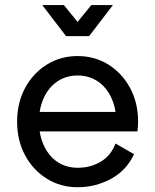

<svg xmlns="http://www.w3.org/2000/svg" viewBox="-20 -743 624 772"><path d="M85 -293V-214.8H444.3L478.5 -293ZM444.3 -166Q426.3 -117.2 385 -92.8Q343.8 -68.4 292 -68.4Q256.8 -68.4 228.3 -82Q199.7 -95.7 179.2 -120.8Q158.7 -146 147.7 -179.9Q136.7 -213.9 136.7 -253.9Q136.7 -294.4 147.7 -328.1Q158.7 -361.8 179.2 -387Q199.7 -412.1 228.3 -425.8Q256.8 -439.5 292 -439.5Q327.1 -439.5 355.7 -425.8Q384.3 -412.1 404.8 -387Q425.3 -361.8 436.3 -328.1Q447.3 -294.4 447.3 -253.9Q447.3 -243.7 446.5 -234.1Q445.8 -224.6 444.3 -214.8H532.7Q533.7 -224.6 534.4 -234.4Q535.2 -244.1 535.2 -253.9Q535.2 -330.1 502.9 -389.6Q470.7 -449.2 415.8 -483.4Q360.8 -517.6 292 -517.6Q223.6 -517.6 168.5 -483.4Q113.3 -449.2 81.1 -389.6Q48.8 -330.1 48.8 -253.9Q48.8 -177.7 81.1 -118.2Q113.3 -58.6 168.5 -24.4Q223.6 9.8 292 9.8Q364.7 9.8 426.8 -24.2Q488.8 -58.1 519 -123ZM236.8 -722.7H149.9L245.6 -597.7H338.4ZM347.2 -722.7 245.6 -597.7H338.4L434.1 -722.7Z"/></svg>

Font: Giphurs SC
Style: Regular
Weight: 400
Version: Version 0.920